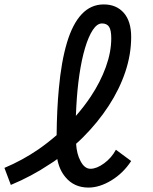

<svg xmlns="http://www.w3.org/2000/svg" viewBox="-73 -834 693 868"><path d="M327 14Q262 14 223 -33Q195 -66 186 -115Q170 -103 152 -92Q70 -37 -24 2L-53 -75Q28 -109 101 -159Q144 -189 183 -223Q184 -338 193 -433Q204 -555 229.5 -640.5Q255 -726 296.5 -770Q338 -814 396 -814Q453 -814 486.5 -776Q520 -738 520 -667Q520 -588 493.5 -509Q467 -430 418 -355Q369 -280 302 -213Q287 -198 271 -184Q274 -137 291 -106Q309 -71 336 -71Q364 -71 397.5 -95.5Q431 -120 451 -157L520 -106Q484 -51 430.5 -18.5Q377 14 327 14ZM270 -310Q307 -352 337 -397Q381 -463 405.5 -531Q430 -599 430 -661Q430 -698 420 -713Q410 -728 388 -728Q366 -728 346.5 -698.5Q327 -669 311.5 -617Q296 -565 286 -497Q276 -429 272 -352Q271 -331 270 -310Z"/></svg>

Font: Victor Mono Thin SemiBold
Style: Italic
Weight: 600
Italic angle: -12°
Monospace: yes
Version: Version 1.561;gftools[0.9.30]